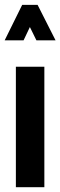

<svg xmlns="http://www.w3.org/2000/svg" viewBox="-41 -783 253 803"><path d="M-21.5 -614.3 51.8 -762.7H116.2L191.4 -614.3H111.3L84 -669.9L57.6 -614.3ZM25.4 0V-503.9H144.5V0Z"/></svg>

Font: Post No Bills Colombo ExtraBold
Style: Regular
Weight: 800
Designer: Kosala Senevirathne, Siva Puranthara, Lasantha Premarathna, Tharique Azeez
Foundry: Mooniak
Version: Version 1.220 ; ttfautohint (v1.6)